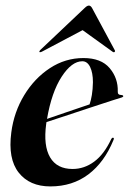

<svg xmlns="http://www.w3.org/2000/svg" viewBox="-20 -659 462 688"><path d="M386.5 -157Q354 -77.5 296.8 -34.2Q239.5 9 160.5 9Q86 9 47 -40.5Q8 -90 20.5 -184.5Q30 -257.5 66.8 -318Q103.5 -378.5 158.8 -414.8Q214 -451 279 -451Q342.5 -451 373 -414.8Q403.5 -378.5 402 -331Q401 -318.5 415.5 -318.5Q421 -318 421.5 -315Q422.5 -312 417 -310Q409.5 -308 379.5 -298.2Q349.5 -288.5 308 -274.8Q266.5 -261 223.5 -246.8Q180.5 -232.5 146.5 -221.5Q146 -218 145.5 -214.5Q135 -137 159.5 -95.2Q184 -53.5 240 -53.5Q282 -53.5 317.5 -79.8Q353 -106 378.5 -160.5Q382 -166.5 385.5 -165.5Q390 -164.5 386.5 -157ZM275 -439.5Q237 -439.5 201 -384.2Q165 -329 148.5 -233Q186.5 -246 230.8 -261.2Q275 -276.5 301 -285Q306 -299 309.2 -318.8Q312.5 -338.5 313 -364.5Q313 -398 303 -418.8Q293 -439.5 275 -439.5ZM129.5 -473.5Q123.5 -471 121.5 -472.5Q120 -475 124 -479.5L283 -630Q292 -639 298.5 -639Q305 -639 310 -630L391 -479.5Q394 -475 390 -472.5Q388 -470.5 383.5 -473.5L276 -551Z"/></svg>

Font: Fraunces 144pt SemiBold
Style: Italic
Weight: 600
Italic angle: -16°
Version: Version 1.000;[0bf87f6ff]